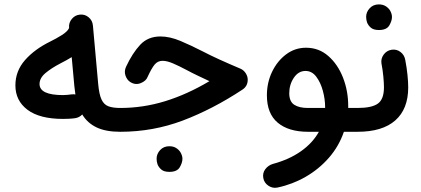

<svg xmlns="http://www.w3.org/2000/svg" viewBox="-20 -577 1949 889"><path d="M51.3 -181.6Q51.3 -248 95.7 -298.6Q140.1 -349.1 211.9 -384.3Q240.7 -398.4 266.4 -414.6Q292 -430.7 299.8 -446.8V-449.2Q297.9 -471.7 312.7 -489.5Q327.6 -507.3 350.1 -509.3Q373 -511.7 390.6 -496.8Q408.2 -481.9 410.2 -459L411.1 -449.7Q411.6 -446.8 411.6 -443.8L434.6 -188.5Q439 -139.6 450.2 -116Q461.4 -92.3 482.4 -84.7Q503.4 -77.1 536.6 -77.1H537.1Q560.1 -77.1 576.2 -61Q592.3 -44.9 592.3 -22Q592.3 0.5 576.2 16.8Q560.1 33.2 537.1 33.2H536.6Q469.7 33.2 427.2 12.9Q384.8 -7.3 360.8 -46.9Q347.2 -32.7 328.1 -29.8Q314.5 -27.8 298.8 -27.1Q283.2 -26.4 272 -26.4Q163.6 -26.4 107.4 -68.6Q51.3 -110.8 51.3 -181.6ZM163.1 -188Q163.1 -136.7 272 -136.7Q279.8 -136.7 290.8 -137.7Q301.8 -138.7 312.5 -140.1Q320.8 -141.1 329.1 -139.6Q326.2 -157.7 324.2 -178.7L312 -312.5Q289.1 -298.3 259.3 -283.2Q218.8 -262.2 190.9 -239Q163.1 -215.8 163.1 -188Z M722.7 -408.2Q766.1 -408.2 815.4 -387.5Q864.7 -366.7 918 -339.4Q952.6 -321.3 996.1 -301.5Q1039.6 -281.7 1093.8 -258.8Q1108.4 -252.4 1117.7 -238Q1127 -223.6 1127 -208Q1127 -177.2 1101.1 -161.1Q964.8 -71.3 826.7 -19Q688.5 33.2 537.1 33.2Q514.2 33.2 497.8 16.8Q481.4 0.5 481.4 -22Q481.4 -44.4 497.8 -60.8Q514.2 -77.1 537.1 -77.1Q643.1 -77.1 745.1 -108.6Q847.2 -140.1 949.7 -201.2Q920.9 -214.8 895 -227.1Q869.1 -239.3 845.7 -252Q808.1 -272 780.5 -283.7Q752.9 -295.4 732.9 -295.4Q710.4 -295.4 696 -278.1Q681.6 -260.7 663.1 -220.2Q656.2 -202.1 631.6 -192.1Q606.9 -182.1 583 -197.3Q567.9 -207 561 -227.1Q554.2 -247.1 563.5 -267.6Q592.8 -330.6 628.9 -369.4Q665 -408.2 722.7 -408.2ZM705.1 157.7Q705.1 135.7 721.4 117.9Q737.8 100.1 763.7 100.1Q782.2 100.1 794.9 107.9Q807.6 115.7 814.9 127Q824.7 143.1 824.7 158.2Q824.7 176.3 812.3 197.5Q799.8 218.8 764.2 218.8Q739.7 218.8 727.3 208.3Q714.8 197.8 709.5 184.1Q705.1 171.4 705.1 157.7Z M1406.2 33.2Q1316.4 33.2 1266.1 -8.8Q1215.8 -50.8 1215.8 -135.7Q1215.8 -194.3 1239.7 -244.4Q1263.7 -294.4 1304.7 -325.2Q1345.7 -356 1397 -356Q1456.5 -356 1500.2 -317.6Q1543.9 -279.3 1568.1 -217.8Q1592.3 -156.2 1592.3 -85.4Q1592.3 -81.1 1592.3 -77.1H1635.7Q1658.7 -77.1 1674.8 -61Q1690.9 -44.9 1690.9 -22Q1690.9 0.5 1674.8 16.8Q1658.7 33.2 1635.7 33.2H1572.3Q1549.3 100.1 1503.2 153.1Q1457 206.1 1395.5 241.5Q1334 276.9 1264.2 291.5Q1241.7 295.9 1222.4 282.7Q1203.1 269.5 1199.2 247.6Q1194.8 224.6 1208.3 206.5Q1221.7 188.5 1243.2 182.1Q1319.3 161.6 1373.5 123.3Q1427.7 85 1456.5 33.2ZM1405.3 -77.1H1485.4Q1485.4 -79.1 1485.4 -81.5Q1485.4 -117.7 1474.9 -156.5Q1464.4 -195.3 1444.3 -221.9Q1424.3 -248.5 1394.5 -248.5Q1361.8 -248.5 1340.6 -217Q1319.3 -185.5 1319.3 -145.5Q1319.3 -106.9 1342.3 -92Q1365.2 -77.1 1405.3 -77.1Z M1580.6 -22Q1580.6 -44.9 1596.9 -61Q1613.3 -77.1 1635.7 -77.1Q1701.2 -77.1 1729.5 -97.2Q1757.8 -117.2 1757.8 -172.9Q1757.8 -192.4 1754.9 -222.9Q1752 -253.4 1746.1 -284.2Q1743.2 -306.6 1757.1 -325Q1771 -343.3 1793.5 -346.7Q1816.4 -350.1 1834.5 -336.2Q1852.5 -322.3 1856.4 -299.8Q1863.3 -263.7 1866.7 -230.5Q1870.1 -197.3 1870.1 -172.4Q1870.1 -72.3 1810.3 -19.5Q1750.5 33.2 1635.7 33.2Q1613.3 33.2 1596.9 16.8Q1580.6 0.5 1580.6 -22ZM1675.3 -499Q1675.3 -521 1691.7 -538.8Q1708 -556.6 1733.9 -556.6Q1752.4 -556.6 1765.1 -548.8Q1777.8 -541 1785.2 -529.8Q1794.9 -513.7 1794.9 -498.5Q1794.9 -480.5 1782.5 -459.2Q1770 -438 1734.4 -438Q1710 -438 1697.5 -448.5Q1685.1 -459 1679.7 -472.7Q1675.3 -485.4 1675.3 -499Z"/></svg>

Font: Mikhak-DS2-FD SemiBold
Style: Regular
Weight: 600
Designer: Amin Abedi
Version: Version 3.2